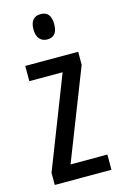

<svg xmlns="http://www.w3.org/2000/svg" viewBox="-115 -790 533 841"><g transform="rotate(-15 151.5 -369.5)"><path d="M282 0H25V-55L186 -468H35V-537H275V-478L115 -69H282ZM159 -739Q205 -739 205 -681Q205 -624 159 -624Q137 -624 124 -639Q111 -654 111 -681Q111 -739 159 -739Z"/></g></svg>

Font: Noto Sans Lao ExtraCondensed
Style: Regular
Weight: 400
Width: 2
Designer: Monotype Design Team
Foundry: Monotype Imaging Inc.
Version: Version 2.003; ttfautohint (v1.8.4.7-5d5b)